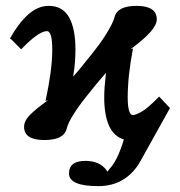

<svg xmlns="http://www.w3.org/2000/svg" viewBox="-20 -465 612 654"><path d="M14 -334Q43 -386 76 -415.5Q109 -445 146 -445Q193 -445 215 -406.5Q237 -368 237 -296Q237 -278 235.5 -255.5Q234 -233 229 -204Q242 -218 255 -234Q268 -250 283 -269Q321 -315 343 -351Q365 -387 370 -406Q379 -445 445 -445Q514 -445 514 -399Q514 -380 491 -354.5Q468 -329 424 -297L433 -300Q415 -206 415 -134Q415 -73 433 -73Q441 -73 461.5 -84Q482 -95 522 -136L559 -97L456 88Q433 127 397.5 148Q362 169 315 169Q215 169 215 126Q215 83 271 83Q320 83 343 115H342Q344 116 344.5 117.5Q345 119 346 120Q349 115 356 107Q381 79 402 10Q368 0 351.5 -36.5Q335 -73 335 -134Q335 -166 341 -217Q330 -204 317 -189Q304 -174 290 -156Q216 -66 207 -26Q197 12 131 12Q62 12 62 -33Q62 -53 82 -73.5Q102 -94 144 -124L135 -121Q146 -171 152 -215.5Q158 -260 158 -296Q158 -359 140 -359Q116 -359 69 -314L52 -297L35 -314Q33 -316 25.5 -324Q18 -332 14 -334Z"/></svg>

Font: Libertinus Serif SemiBold
Style: Regular
Weight: 600
Designer: Philipp H. Poll, Khaled Hosny
Foundry: Caleb Maclennan
Version: Version 7.051;RELEASE